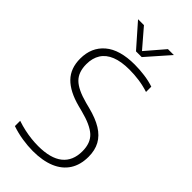

<svg xmlns="http://www.w3.org/2000/svg" viewBox="-291 -1013 1092 1092"><g transform="rotate(45 255.5 -467.0)"><path d="M222 9Q182 9 137 2Q92 -5 50 -19.5V-62Q81 -51.5 111 -45Q141 -38.5 169.2 -35.5Q197.5 -32.5 223.5 -32.5Q323 -32.5 373 -72.5Q423 -112.5 423 -190Q423 -256 385 -290.8Q347 -325.5 259 -348L226 -356.5Q133 -381 87 -428.2Q41 -475.5 41 -553.5Q41 -644 102.8 -696.5Q164.5 -749 285 -749Q324.5 -749 365.2 -743.5Q406 -738 440 -726.5V-684Q401.5 -696.5 362.5 -702Q323.5 -707.5 284 -707.5Q218 -707.5 174.5 -690Q131 -672.5 109.5 -638.5Q88 -604.5 88 -556Q88 -492 123 -457Q158 -422 242.5 -399.5L275.5 -391Q342.5 -374 385.5 -347.5Q428.5 -321 449.2 -282.8Q470 -244.5 470 -192.5Q470 -127.5 441 -82.5Q412 -37.5 356.5 -14.2Q301 9 222 9ZM236.5 -807 115.5 -944.5H163L266.5 -824H252.5L356 -944.5H403.5L282.5 -807Z"/></g></svg>

Font: Encode Sans SC Condensed Thin ExtraLight
Style: Regular
Weight: 250
Version: Version 3.002